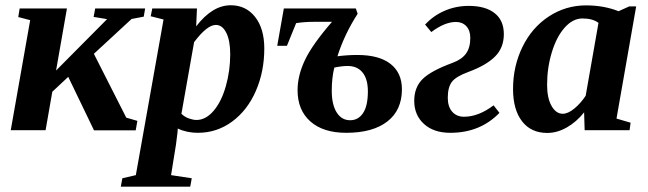

<svg xmlns="http://www.w3.org/2000/svg" viewBox="-20 -491 2443 724"><path d="M527.3 -459 522 -428.2 476.1 -419.4 334 -288.1 456.1 -47.4 498 -35.2 491.7 0.5H334.5L237.3 -201.2L177.2 -145L151.9 0H20.5L93.8 -415L48.8 -426.8L54.2 -459H232.4L191.4 -225.1L383.8 -418.9L333 -427.2L338.9 -459Z M976.6 -308.1Q976.6 -221.2 944.8 -148.2Q913.1 -75.2 855.5 -32.7Q797.9 9.8 726.1 9.8Q684.1 9.8 650.4 -6.3L649.4 7.8L643.6 54.2L625 169.4L703.1 181.2L697.3 212.9H435.5L441.4 181.2L492.2 169.4L596.7 -417.5L548.3 -429.7L554.2 -459H722.7L719.7 -391.6Q780.8 -471.2 850.1 -471.2Q907.2 -471.2 941.9 -427.2Q976.6 -383.3 976.6 -308.1ZM848.1 -286.6Q848.1 -337.9 833.3 -367.4Q818.4 -397 793.9 -397Q760.7 -397 711.9 -332L664.1 -62Q675.8 -50.3 692.1 -44.4Q708.5 -38.6 720.7 -38.6Q755.9 -38.6 785.4 -73Q814.9 -107.4 831.5 -165.8Q848.1 -224.1 848.1 -286.6Z M1327.6 -283.7Q1409.7 -283.7 1452.6 -250Q1495.6 -216.3 1495.6 -154.3Q1495.6 -75.7 1440.7 -33Q1385.7 9.8 1285.6 9.8Q1198.7 9.8 1150.4 -33Q1102.1 -75.7 1102.1 -150.9Q1102.1 -206.1 1129.9 -264.6Q1157.7 -323.2 1231.9 -408.7H1164.1Q1127.9 -408.7 1096.7 -403.8L1062 -318.4H1025.4L1050.3 -459H1321.8L1328.6 -439Q1278.8 -361.8 1252.4 -278.8Q1290 -283.7 1327.6 -283.7ZM1300.3 -37.6Q1331.1 -37.6 1349.1 -64.7Q1367.2 -91.8 1367.2 -146.5Q1367.2 -192.4 1347.4 -217.3Q1327.6 -242.2 1291 -242.2Q1270 -242.2 1240.7 -236.3Q1231 -197.3 1231 -148.9Q1231 -96.7 1249.5 -67.1Q1268.1 -37.6 1300.3 -37.6Z M1879.9 -362.3Q1879.9 -311 1846.7 -277.8Q1813.5 -244.6 1746.1 -219.7Q1699.2 -202.6 1683.8 -182.1Q1668.5 -161.6 1668.5 -122.1Q1668.5 -88.9 1685.1 -69.8Q1701.7 -50.8 1730 -50.8Q1784.2 -50.8 1841.3 -93.8L1863.3 -65.4Q1790.5 9.8 1678.2 9.8Q1615.2 9.8 1578.6 -23.7Q1542 -57.1 1542 -110.8Q1542 -161.6 1573.5 -192.9Q1605 -224.1 1687.5 -254.4Q1720.7 -266.6 1737.1 -288.8Q1753.4 -311 1753.4 -348.1Q1753.4 -376 1738.5 -392.1Q1723.6 -408.2 1699.2 -408.2Q1657.2 -408.2 1606.4 -370.1L1583 -398.4Q1614.3 -432.1 1656.7 -450.4Q1699.2 -468.8 1747.6 -468.8Q1810.5 -468.8 1845.2 -441.4Q1879.9 -414.1 1879.9 -362.3Z M2304.7 -43.9 2357.9 -28.3 2354 0H2184.6L2182.6 -67.4Q2153.8 -31.2 2117.4 -10.5Q2081.1 10.3 2043.5 10.3Q1982.4 10.3 1948.5 -33.7Q1914.6 -77.6 1914.6 -155.8Q1914.6 -241.2 1950.2 -314.2Q1985.8 -387.2 2049.6 -429Q2113.3 -470.7 2189.9 -470.7Q2257.3 -470.7 2312.5 -448.7L2352.5 -466.8H2378.9ZM2043 -171.4Q2043 -121.1 2059.8 -91.6Q2076.7 -62 2102.1 -62Q2121.6 -62 2145.5 -81.5Q2169.4 -101.1 2188.5 -129.9L2236.8 -404.8Q2214.8 -421.4 2176.3 -421.4Q2140.1 -421.4 2109.4 -387Q2078.6 -352.5 2060.8 -293.7Q2043 -234.9 2043 -171.4Z"/></svg>

Font: Tinos
Style: Bold Italic
Weight: 700
Italic angle: -16.333°
Designer: Steve Matteson
Foundry: Monotype Imaging Inc.
Version: Version 1.23